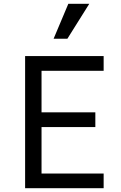

<svg xmlns="http://www.w3.org/2000/svg" viewBox="-20 -997 640 1017"><path d="M113 0H529V-78H200V-324H485V-402H200V-622H529V-700H113ZM453 -977H342L264 -792H337Z"/></svg>

Font: CommitMono
Style: 400Regular
Weight: 400
Monospace: yes
Designer: Eigil Nikolajsen
Foundry: Eigil Nikolajsen
Version: Version 1.143